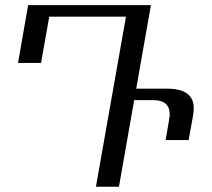

<svg xmlns="http://www.w3.org/2000/svg" viewBox="-20 -713 809 733"><path d="M434.1 0H346.2L460.9 -649.4H168L136.7 -472.7H48.8L87.4 -693.4H556.2L500 -374.5H617.7Q719.7 -374.5 719.7 -299.8Q719.7 -289.1 717.8 -276.4L700.2 -178.2H612.3Q627.9 -265.1 627.9 -275.9Q627.9 -330.6 565.9 -330.6H492.2Z"/></svg>

Font: Kelvinch
Style: Italic
Weight: 400
Italic angle: -10°
Designer: Paul James Miller
Foundry: High-Logic / Made with FontCreator
Version: Version 3.40;July 22, 2017;FontCreator 11.0.0.2388 64-bit